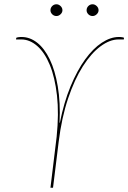

<svg xmlns="http://www.w3.org/2000/svg" viewBox="-20 -878 600 898"><path d="M55 0ZM228 0H216L245 -239Q256 -347 246.5 -431.5Q237 -516 213 -574.2Q189 -632.5 154 -663Q119 -693.5 79.5 -693.5H55L56 -700.5Q56 -701.5 59 -702.5Q62 -703.5 65.8 -704Q69.5 -704.5 73.8 -704.8Q78 -705 81 -705Q120 -705 154 -678.2Q188 -651.5 212.8 -600.2Q237.5 -549 250.2 -474.2Q263 -399.5 258.5 -304H260Q279 -399.5 310 -474.2Q341 -549 378.2 -600.2Q415.5 -651.5 456.2 -678.2Q497 -705 535.5 -705Q538.5 -705 543 -704.8Q547.5 -704.5 551.2 -704Q555 -703.5 557.5 -702.5Q560 -701.5 560 -700.5L559 -693.5H534.5Q493.5 -693.5 450 -661.2Q406.5 -629 367.5 -567.8Q328.5 -506.5 298.5 -417.5Q268.5 -328.5 254.5 -215.5ZM272 -830Q272 -819.5 263.2 -811.2Q254.5 -803 244 -803Q232.5 -803 224.2 -811.2Q216 -819.5 216 -830Q216 -841.5 224.2 -849.8Q232.5 -858 244 -858Q254.5 -858 263.2 -849.8Q272 -841.5 272 -830ZM441 -830Q441 -819.5 432.2 -811.2Q423.5 -803 413 -803Q401.5 -803 393.2 -811.2Q385 -819.5 385 -830Q385 -841.5 393.2 -849.8Q401.5 -858 413 -858Q423.5 -858 432.2 -849.8Q441 -841.5 441 -830Z"/></svg>

Font: Lato Hairline
Style: Italic
Weight: 100
Italic angle: -7°
Designer: Lukasz Dziedzic
Foundry: tyPoland Lukasz Dziedzic
Version: Version 2.007; 2014-02-27